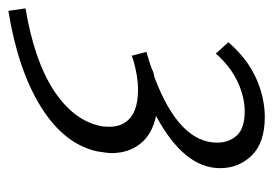

<svg xmlns="http://www.w3.org/2000/svg" viewBox="-142 -341 653 459"><g transform="rotate(90 184.5 -111.5)"><path d="M232 -158Q276 -149 298.5 -120.5Q321 -92 321 -52Q321 -42 317 -18Q300 61 211.5 116.5Q123 172 -19 195L-25 154Q100 133 171 86.5Q242 40 256 -24Q258 -32 258 -47Q258 -79 236 -97Q214 -115 168 -115Q141 -115 103 -105L88 -100H87L88 -101L79 -135Q107 -143 120 -148Q129 -153 139 -154Q296 -213 296 -304Q296 -332 279 -351Q262 -370 221 -370Q187 -370 150.5 -353Q114 -336 83 -301L56 -331Q95 -376 141.5 -397Q188 -418 235 -418Q296 -418 326.5 -387Q357 -356 357 -311Q357 -225 232 -158Z"/></g></svg>

Font: Ysabeau Semilight
Style: Italic
Weight: 300
Italic angle: -12°
Designer: Christian Thalmann (Catharsis Fonts)
Version: Version 0.003